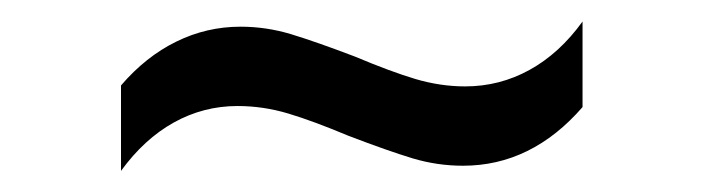

<svg xmlns="http://www.w3.org/2000/svg" viewBox="-20 -371 667 182"><path d="M208 -345.7Q232.4 -345.7 255.9 -338.6Q279.3 -331.5 316.4 -317.4Q350.1 -303.2 373.8 -296.1Q397.5 -289.1 420.9 -289.1Q453.6 -289.1 481.9 -304.7Q510.3 -320.3 532.2 -350.6V-269.5Q483.9 -213.9 418.9 -213.9Q394.5 -213.9 371.1 -220.9Q347.7 -228 310.5 -242.2Q276.9 -256.3 253.2 -263.4Q229.5 -270.5 205.1 -270.5Q172.9 -270.5 144.8 -254.9Q116.7 -239.3 94.7 -209V-290Q118.2 -317.4 147 -331.5Q175.8 -345.7 208 -345.7Z"/></svg>

Font: Pretendard JP
Style: Regular
Weight: 400
Designer: Base glyphs from Inter by Rasmus Andersson; Hangeul glyphs from Noto Sans CJK(Source Han Sans) by Jang Soo-young and Kan
Foundry: Kil Hyung-jin
Version: Version 1.309